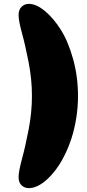

<svg xmlns="http://www.w3.org/2000/svg" viewBox="-20 -816 449 992"><path d="M145 -321Q145 -406 128 -493.5Q111 -581 93.5 -645Q76 -709 76 -738Q76 -766 91.5 -781Q107 -796 129 -796Q167 -796 211 -760Q255 -724 293.5 -663.5Q332 -603 357.5 -511.5Q383 -420 383 -320Q383 -262 374 -206Q365 -150 350 -103.5Q335 -57 314.5 -15.5Q294 26 271 57Q248 88 223.5 110.5Q199 133 175 144.5Q151 156 129 156Q107 156 91.5 141.5Q76 127 76 99Q76 70 93.5 5.5Q111 -59 128 -147Q145 -235 145 -321Z"/></svg>

Font: Coiny 2.0
Style: Regular
Weight: 400
Version: Version 1.001 July 11, 2018